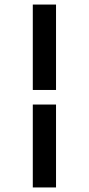

<svg xmlns="http://www.w3.org/2000/svg" viewBox="-20 -672 390 843"><path d="M124 -277V-652H226V-277ZM124 151V-213H226V151Z"/></svg>

Font: Inconsolata ExtraCondensed Black
Style: Regular
Weight: 900
Width: 2
Monospace: yes
Designer: Raph Levien, Cyreal, Brenton Simpson
Foundry: Raph Levien, Cyreal, Google
Version: Version 3.001; ttfautohint (v1.8.2.53-6de2)